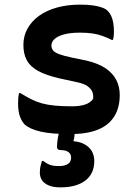

<svg xmlns="http://www.w3.org/2000/svg" viewBox="-20 -568 590 829"><path d="M291 -109Q324 -109 347 -116.5Q370 -124 382 -141Q384 -160 378 -173Q372 -186 357 -196.5Q342 -207 313 -213L235 -230Q179 -243 145 -261.5Q111 -280 96 -307.5Q81 -335 81 -374Q81 -413 99 -445Q117 -477 149 -500Q181 -523 226 -535.5Q271 -548 326 -548Q359 -548 382.5 -544.5Q406 -541 422 -535Q438 -529 445 -521Q454 -512 460 -499.5Q466 -487 469 -469.5Q472 -452 472 -429Q472 -421 471 -413Q470 -405 468 -396H462Q441 -406 422 -413Q403 -420 380 -423.5Q357 -427 325 -427Q284 -427 256.5 -419.5Q229 -412 215.5 -399.5Q202 -387 202 -372Q202 -360 208.5 -351Q215 -342 234.5 -334.5Q254 -327 292 -319L355 -306Q405 -294 436 -273Q467 -252 482 -223Q497 -194 497 -158Q497 -102 472.5 -64Q448 -26 401 -7.5Q354 11 283 11Q245 11 213 8.5Q181 6 156.5 0.5Q132 -5 114.5 -13Q97 -21 86 -31Q74 -44 66 -65.5Q58 -87 58 -123Q58 -136 59 -146.5Q60 -157 62 -166H68Q94 -150 116 -139Q138 -128 162 -121.5Q186 -115 217 -112Q248 -109 291 -109ZM309 -29Q308 -24 306 -15Q304 -6 303 4Q302 14 301 22.5Q300 31 298 36V42Q338 45 362.5 67.5Q387 90 387 128Q387 182 348.5 211.5Q310 241 241 241Q209 241 189 232Q169 223 160.5 209Q152 195 152 177Q152 168 153 160Q154 152 156.5 143.5Q159 135 161 127H167Q182 139 196.5 144Q211 149 236 149Q259 149 273 140Q287 131 287 112Q287 97 275.5 88.5Q264 80 241 80Q234 80 230 76.5Q226 73 226 67Q226 60 227 49Q228 38 230 26Q232 14 236 2.5Q240 -9 244 -16Q247 -20 253.5 -23.5Q260 -27 273 -28.5Q286 -30 309 -29Z"/></svg>

Font: Recursive Casual SemiBold
Style: Regular
Weight: 600
Version: Version 1.047